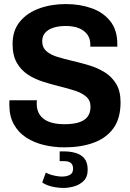

<svg xmlns="http://www.w3.org/2000/svg" viewBox="-20 -716 640 946"><path d="M298 10Q244 10 195 -2Q146 -14 108 -39Q70 -64 48 -104Q26 -144 26 -200Q26 -206 26 -211.5Q26 -217 27 -222H162Q161 -217 161 -213Q161 -209 161 -204Q161 -172 176.5 -149.5Q192 -127 222.5 -115.5Q253 -104 297 -104Q340 -104 368.5 -113Q397 -122 411.5 -141Q426 -160 426 -190Q426 -221 405 -239.5Q384 -258 350 -269Q316 -280 275.5 -290Q235 -300 193.5 -313Q152 -326 118 -348Q84 -370 63 -406.5Q42 -443 42 -499Q42 -566 78 -609.5Q114 -653 173.5 -674.5Q233 -696 304 -696Q374 -696 431.5 -675.5Q489 -655 523.5 -611.5Q558 -568 558 -499V-486H425V-498Q425 -525 410.5 -545.5Q396 -566 369 -577Q342 -588 304 -588Q269 -588 243 -579.5Q217 -571 202.5 -554.5Q188 -538 188 -512Q188 -482 208.5 -464Q229 -446 263.5 -435.5Q298 -425 339 -415.5Q380 -406 421 -393.5Q462 -381 496.5 -359.5Q531 -338 552.5 -302.5Q574 -267 574 -212Q574 -132 538.5 -83.5Q503 -35 440.5 -12.5Q378 10 298 10ZM294 210Q266 210 237 203.5Q208 197 188 183L206 134Q213 139 226.5 143.5Q240 148 256 151Q272 154 285 154Q307 154 323.5 146Q340 138 340 115Q340 96 329 87Q318 78 297 78H274V30H297Q326 30 352.5 37.5Q379 45 395.5 64.5Q412 84 412 120Q412 156 392 175.5Q372 195 344.5 202.5Q317 210 294 210Z"/></svg>

Font: Chivo Mono Medium SemiBold
Style: Regular
Weight: 600
Monospace: yes
Version: Version 1.008